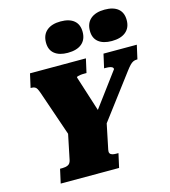

<svg xmlns="http://www.w3.org/2000/svg" viewBox="-137 -1081 1057 1191"><g transform="rotate(-15 391.5 -486.0)"><path d="M104 0 124 -90H140Q160 -90 175 -97Q190 -104 195 -126L232 -305L237 -261L129 -576Q123 -593 117.5 -603Q112 -613 103.5 -617Q95 -621 82 -621H77L97 -710H456L436 -621H424Q407 -621 396 -619.5Q385 -618 379 -616Q373 -614 372 -610L461 -331L393 -312L607 -600Q608 -607 603 -611.5Q598 -616 587 -618.5Q576 -621 558 -621H549L569 -710H783L763 -621H758Q746 -621 735.5 -616Q725 -611 714 -599.5Q703 -588 688 -568L452 -255L480 -305L443 -126Q440 -112 444.5 -104Q449 -96 459.5 -93Q470 -90 483 -90H499L479 0ZM357 -772Q303 -772 272.5 -796.5Q242 -821 242 -868Q242 -918 274 -945Q306 -972 363 -972Q419 -972 449 -947Q479 -922 479 -874Q479 -825 447.5 -798.5Q416 -772 357 -772ZM640 -772Q585 -772 554.5 -796.5Q524 -821 524 -868Q524 -918 556 -945Q588 -972 646 -972Q702 -972 732 -947Q762 -922 762 -874Q762 -825 730 -798.5Q698 -772 640 -772Z"/></g></svg>

Font: Roboto Serif Black
Style: Italic
Weight: 900
Italic angle: -10°
Version: Version 1.008